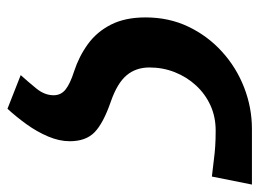

<svg xmlns="http://www.w3.org/2000/svg" viewBox="-114 -422 724 537"><g transform="rotate(90 248.5 -154.0)"><path d="M284.7 187.6 190.6 150.6Q209.6 129.5 228.3 106.5Q246.9 83.5 246.9 58.5Q246.9 37.8 230.5 24.9Q214.2 12.1 180.2 1.3Q138.1 -12.5 103.8 -37.4Q69.4 -62.4 49.3 -102Q29.2 -141.6 29.2 -198.5Q29.2 -264 55 -318.1Q80.8 -372.2 124.9 -412.3Q169.1 -452.5 225.2 -474.3Q281.3 -496.1 341.1 -496.1H496.7L474.3 -384.1Q447.1 -386.9 427.7 -389.6Q408.3 -392.2 389.7 -393.4Q371.1 -394.7 345.7 -394.7Q307.3 -394.7 275.4 -380.2Q243.5 -365.7 219.5 -339.7Q195.6 -313.7 182.4 -280.3Q169.2 -247 169.2 -209.4Q169.2 -171.7 191.1 -145.6Q213 -119.5 264.5 -101.5Q325.2 -80.5 350.3 -56.1Q375.5 -31.6 375.5 13.3Q375.5 42.7 362.2 74Q348.9 105.3 328 134.3Q307.1 163.2 284.7 187.6Z"/></g></svg>

Font: Source Sans 3 VF
Style: Italic
Weight: 200
Italic angle: -11°
Designer: Paul D. Hunt
Foundry: Adobe Systems Incorporated
Version: Version 3.042;hotconv 1.0.118;makeotfexe 2.5.65603